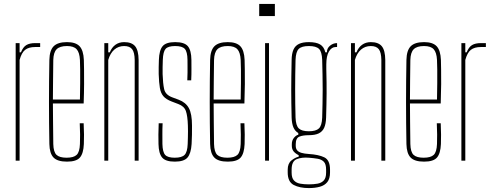

<svg xmlns="http://www.w3.org/2000/svg" viewBox="-20 -820 2507 980"><path d="M60 0V-600H80V-553H87Q97.5 -579.5 114.2 -589.8Q131 -600 160 -600Q166 -600 172.5 -600Q179 -600 185 -600V-580H160Q126.5 -580 108.2 -565.5Q90 -551 80 -514V0Z M322 5Q273.5 5 253.2 -16Q233 -37 232 -85Q231 -138.5 230.5 -192.2Q230 -246 230 -299.5Q230 -353 230.5 -406.8Q231 -460.5 232 -514Q233 -563 254 -584Q275 -605 322 -605Q366.5 -605 386.2 -584Q406 -563 408 -514Q408.5 -496 409 -465Q409.5 -434 409.2 -390.5Q409 -347 407 -292H250Q250 -245.5 250.8 -196Q251.5 -146.5 252 -85Q253 -44 268.5 -29.5Q284 -15 320 -15Q356 -15 371.2 -29.5Q386.5 -44 388 -85Q389 -107.5 388.8 -133.2Q388.5 -159 387 -191H407Q408.5 -159 408.8 -133Q409 -107 408 -85Q406 -37 388 -16Q370 5 322 5ZM250 -312H388Q389 -356.5 389.2 -395.5Q389.5 -434.5 389.2 -464.8Q389 -495 388 -514Q386 -552.5 371 -568.8Q356 -585 322 -585Q285.5 -585 269.2 -568.8Q253 -552.5 252 -514Q251.5 -455 250.8 -406.5Q250 -358 250 -312Z M512.5 0V-600H532.5V-553H540.5Q550.5 -578 569.2 -591.5Q588 -605 613.5 -605Q652.5 -605 669.8 -584Q687 -563 687.5 -514V0H667.5V-514Q667 -552.5 654.5 -568.8Q642 -585 613.5 -585Q584.5 -585 563.5 -566.8Q542.5 -548.5 532.5 -514V0Z M872 5Q825 5 807.5 -16Q790 -37 789 -85Q788.5 -107 788.5 -133Q788.5 -159 790 -191H810Q808.5 -159.5 808.8 -134Q809 -108.5 809 -85Q810 -44 823 -29.5Q836 -15 872 -15Q908 -15 922.2 -29.5Q936.5 -44 938 -85Q938.5 -101 939 -117.5Q939.5 -134 939.5 -149.8Q939.5 -165.5 939 -179Q937.5 -228.5 928.8 -253.2Q920 -278 890 -289L856 -302Q827.5 -313 814 -328.8Q800.5 -344.5 796 -371.2Q791.5 -398 790 -442Q789.5 -461.5 790 -478Q790.5 -494.5 791 -514Q792.5 -563 809.8 -584Q827 -605 874 -605Q921.5 -605 939 -584Q956.5 -563 957 -514Q957 -493 957.2 -467.8Q957.5 -442.5 956 -410H936Q937 -431 937.2 -449Q937.5 -467 937.2 -483Q937 -499 937 -514Q936.5 -556 923.2 -570.5Q910 -585 874 -585Q838 -585 825.2 -570.5Q812.5 -556 811 -514Q810.5 -493 810 -476.5Q809.5 -460 810 -442Q811.5 -394 817.8 -365.5Q824 -337 857 -324L892 -311Q928 -297.5 944 -268.2Q960 -239 960 -179Q960 -157.5 959.8 -132.2Q959.5 -107 958 -85Q955 -37 937.2 -16Q919.5 5 872 5Z M1142.5 5Q1094 5 1073.8 -16Q1053.5 -37 1052.5 -85Q1051.5 -138.5 1051 -192.2Q1050.5 -246 1050.5 -299.5Q1050.5 -353 1051 -406.8Q1051.5 -460.5 1052.5 -514Q1053.5 -563 1074.5 -584Q1095.5 -605 1142.5 -605Q1187 -605 1206.8 -584Q1226.5 -563 1228.5 -514Q1229 -496 1229.5 -465Q1230 -434 1229.8 -390.5Q1229.5 -347 1227.5 -292H1070.5Q1070.5 -245.5 1071.2 -196Q1072 -146.5 1072.5 -85Q1073.5 -44 1089 -29.5Q1104.5 -15 1140.5 -15Q1176.5 -15 1191.8 -29.5Q1207 -44 1208.5 -85Q1209.5 -107.5 1209.2 -133.2Q1209 -159 1207.5 -191H1227.5Q1229 -159 1229.2 -133Q1229.5 -107 1228.5 -85Q1226.5 -37 1208.5 -16Q1190.5 5 1142.5 5ZM1070.5 -312H1208.5Q1209.5 -356.5 1209.8 -395.5Q1210 -434.5 1209.8 -464.8Q1209.5 -495 1208.5 -514Q1206.5 -552.5 1191.5 -568.8Q1176.5 -585 1142.5 -585Q1106 -585 1089.8 -568.8Q1073.5 -552.5 1072.5 -514Q1072 -455 1071.2 -406.5Q1070.5 -358 1070.5 -312Z M1303 -738V-800H1383V-738ZM1333 0V-600H1353V0Z M1556.5 140Q1509.5 140 1479 124Q1448.5 108 1448.5 60Q1448.5 56 1448.5 52.8Q1448.5 49.5 1448.5 46Q1448.5 14.5 1467.5 -1Q1486.5 -16.5 1504.5 -20V-28Q1486.5 -37 1478 -48.2Q1469.5 -59.5 1469.5 -76Q1469.5 -78.5 1469.5 -80.2Q1469.5 -82 1469.5 -84Q1469.5 -103.5 1480.5 -116.8Q1491.5 -130 1502.5 -132V-141Q1485.5 -151 1477.5 -170.2Q1469.5 -189.5 1468.5 -220Q1467.5 -262.5 1467 -295.2Q1466.5 -328 1466.5 -359.5Q1466.5 -391 1467 -427.5Q1467.5 -464 1468.5 -514Q1469 -546.5 1477.8 -566.5Q1486.5 -586.5 1505.8 -595.8Q1525 -605 1556.5 -605Q1594 -605 1614 -593Q1634 -581 1640.5 -553H1648.5Q1648.5 -573.5 1664.5 -586.8Q1680.5 -600 1700.5 -600V-580H1693.5Q1672.5 -580 1659 -557.2Q1645.5 -534.5 1645.5 -491V-468Q1646.5 -430.5 1646.8 -400.8Q1647 -371 1647 -343.8Q1647 -316.5 1646.2 -286.8Q1645.5 -257 1644.5 -220Q1643.5 -188 1634.8 -168.2Q1626 -148.5 1607 -139.2Q1588 -130 1556.5 -130Q1526 -130 1507.8 -122.5Q1489.5 -115 1489.5 -84V-76Q1489.5 -61.5 1496.8 -52.8Q1504 -44 1518.8 -39.8Q1533.5 -35.5 1556.5 -34Q1606 -31 1635.2 -17Q1664.5 -3 1664.5 46Q1664.5 49.5 1664.5 52.8Q1664.5 56 1664.5 60Q1664.5 92 1650.8 109.2Q1637 126.5 1612.5 133.2Q1588 140 1556.5 140ZM1556.5 121Q1580.5 121 1600.5 117.5Q1620.5 114 1632.5 101.2Q1644.5 88.5 1644.5 61Q1644.5 57 1644.5 53.2Q1644.5 49.5 1644.5 46Q1644.5 17.5 1632.8 5.5Q1621 -6.5 1601 -9.8Q1581 -13 1556.5 -15Q1520 -18 1494.2 -7.5Q1468.5 3 1468.5 46Q1468.5 49.5 1468.5 53.2Q1468.5 57 1468.5 61Q1468.5 88.5 1480.5 101.2Q1492.5 114 1512.5 117.5Q1532.5 121 1556.5 121ZM1556.5 -150Q1592.5 -150 1607.8 -164.5Q1623 -179 1624.5 -220Q1625.5 -254 1626.2 -290.2Q1627 -326.5 1627 -364Q1627 -401.5 1626.2 -439.2Q1625.5 -477 1624.5 -514Q1623 -556 1608.2 -570.5Q1593.5 -585 1556.5 -585Q1520 -585 1505 -570.5Q1490 -556 1488.5 -514Q1487.5 -477 1487 -439.2Q1486.5 -401.5 1486.5 -364Q1486.5 -326.5 1487 -290.2Q1487.5 -254 1488.5 -220Q1490 -179 1505.2 -164.5Q1520.5 -150 1556.5 -150Z M1771.5 0V-600H1791.5V-553H1799.5Q1809.5 -578 1828.2 -591.5Q1847 -605 1872.5 -605Q1911.5 -605 1928.8 -584Q1946 -563 1946.5 -514V0H1926.5V-514Q1926 -552.5 1913.5 -568.8Q1901 -585 1872.5 -585Q1843.5 -585 1822.5 -566.8Q1801.5 -548.5 1791.5 -514V0Z M2144.5 5Q2096 5 2075.8 -16Q2055.5 -37 2054.5 -85Q2053.5 -138.5 2053 -192.2Q2052.5 -246 2052.5 -299.5Q2052.5 -353 2053 -406.8Q2053.5 -460.5 2054.5 -514Q2055.5 -563 2076.5 -584Q2097.5 -605 2144.5 -605Q2189 -605 2208.8 -584Q2228.5 -563 2230.5 -514Q2231 -496 2231.5 -465Q2232 -434 2231.8 -390.5Q2231.5 -347 2229.5 -292H2072.5Q2072.5 -245.5 2073.2 -196Q2074 -146.5 2074.5 -85Q2075.5 -44 2091 -29.5Q2106.5 -15 2142.5 -15Q2178.5 -15 2193.8 -29.5Q2209 -44 2210.5 -85Q2211.5 -107.5 2211.2 -133.2Q2211 -159 2209.5 -191H2229.5Q2231 -159 2231.2 -133Q2231.5 -107 2230.5 -85Q2228.5 -37 2210.5 -16Q2192.5 5 2144.5 5ZM2072.5 -312H2210.5Q2211.5 -356.5 2211.8 -395.5Q2212 -434.5 2211.8 -464.8Q2211.5 -495 2210.5 -514Q2208.5 -552.5 2193.5 -568.8Q2178.5 -585 2144.5 -585Q2108 -585 2091.8 -568.8Q2075.5 -552.5 2074.5 -514Q2074 -455 2073.2 -406.5Q2072.5 -358 2072.5 -312Z M2335 0V-600H2355V-553H2362Q2372.5 -579.5 2389.2 -589.8Q2406 -600 2435 -600Q2441 -600 2447.5 -600Q2454 -600 2460 -600V-580H2435Q2401.5 -580 2383.2 -565.5Q2365 -551 2355 -514V0Z"/></svg>

Font: Big Shoulders Thin
Style: Regular
Weight: 100
Designer: Patric King
Foundry: XO Type Co
Version: Version 2.002